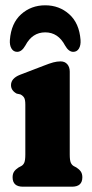

<svg xmlns="http://www.w3.org/2000/svg" viewBox="-20 -704 346 724"><path d="M243 -434V-121.5Q243 -99.5 247 -90.5Q251 -81.5 258.5 -77.5L268 -72.5Q279 -65.5 284.8 -57Q290.5 -48.5 290.5 -35.5Q290.5 0 251.5 0H66.5Q27.5 0 27.5 -35.5Q27.5 -48.5 33.2 -57Q39 -65.5 50 -72.5L59.5 -77.5Q67.5 -81.5 71.5 -90.5Q75.5 -99.5 75.5 -121.5V-309.5Q75.5 -328.5 70.8 -336Q66 -343.5 57 -348L43 -351Q21.5 -362.5 21.5 -383Q21.5 -408.5 55.5 -422L145.5 -456.5Q167 -465 181 -468.8Q195 -472.5 208.5 -472.5Q224.5 -472.5 233.8 -461.8Q243 -451 243 -434ZM150.5 -582Q101.7 -582 75.7 -532.5Q62.1 -508.5 44.8 -508.5Q30.8 -508.5 23.3 -521Q15.8 -533.5 17.3 -553.5Q22.1 -616.5 59.7 -650.2Q97.4 -684 150.5 -684Q203.6 -684 241.2 -650.2Q278.9 -616.5 283.7 -553.5Q285.1 -533.5 277.7 -521Q270.2 -508.5 256.2 -508.5Q238.8 -508.5 225.3 -532.5Q199.2 -582 150.5 -582Z"/></svg>

Font: Fraunces 72pt SuperSoft
Style: Bold
Weight: 700
Version: Version 1.000;[0bf87f6ff]